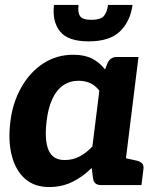

<svg xmlns="http://www.w3.org/2000/svg" viewBox="-20 -747 642 775"><path d="M178 8Q119 8 81 -25.5Q43 -59 27.5 -119Q12 -179 22 -257Q31 -332 65.5 -393.5Q100 -455 154 -490.5Q208 -526 276 -526Q321 -526 351.5 -510.5Q382 -495 404 -467L414 -492Q425 -517 452 -517H539L475 0H388Q360 0 356 -25L350 -69Q315 -34 272.5 -13Q230 8 178 8ZM241 -101Q274 -101 301.5 -115.5Q329 -130 353 -156L381 -381Q364 -403 343 -412Q322 -421 297 -421Q262 -421 235 -402.5Q208 -384 191 -347Q174 -310 168 -257Q159 -181 176 -141Q193 -101 241 -101ZM453 0 480 -110 530 -99Q545 -96 553 -88Q561 -80 559 -65L551 0ZM338 -580Q254 -580 222 -620.5Q190 -661 198 -727H297Q293 -696 303.5 -681.5Q314 -667 349 -667Q385 -667 398.5 -681.5Q412 -696 416 -727H515Q506 -661 464.5 -620.5Q423 -580 338 -580Z"/></svg>

Font: Aleo ExtraBold
Style: Italic
Weight: 800
Italic angle: -7°
Designer: Alessio Laiso
Foundry: Alessio Laiso
Version: Version 2.001;gftools[0.9.29]